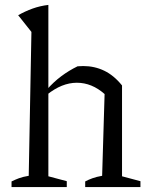

<svg xmlns="http://www.w3.org/2000/svg" viewBox="-20 -762 606 782"><path d="M27 0V-23Q41 -30 57 -36Q73 -42 97 -46L108 -632L54 -700Q82 -716 112.5 -727Q143 -738 177 -742V-44L252 -24V0ZM327 0V-23Q340 -30 356.5 -36Q373 -42 396 -46L406 -379L477 -414V-44L552 -24V0ZM171 -376 170 -396Q198 -428 229.5 -451.5Q261 -475 296 -492Q302 -492 308 -492.5Q314 -493 319 -493Q365 -493 404.5 -474Q444 -455 477 -414L406 -379Q354 -425 293 -425Q232 -425 171 -376Z"/></svg>

Font: Piazzolla 24pt
Style: Regular
Weight: 400
Designer: Juan Pablo del Peral
Foundry: Huerta Tipografica
Version: Version 2.005